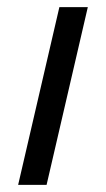

<svg xmlns="http://www.w3.org/2000/svg" viewBox="-20 -520 298 540"><path d="M227 -500 111 0H31L147 -500Z"/></svg>

Font: Elaine Sans
Style: Italic
Weight: 400
Italic angle: -13°
Designer: Wei Huang
Foundry: Wei Huang
Version: Version 2.001;December 24, 2019;FontCreator 12.0.0.2547 64-b